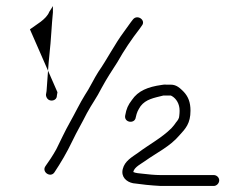

<svg xmlns="http://www.w3.org/2000/svg" viewBox="-20 -630 794 635"><path d="M160 -60C180.7 -91.1 200.7 -124.7 219 -163C234.7 -195.9 250.3 -221.6 267 -255C284.9 -288.1 299.5 -306.1 316 -339C334.8 -373.4 347.9 -392.7 368 -424C390.5 -464 415.2 -500.5 442 -535L449 -545C463.9 -562.8 434.8 -583.8 420 -566L413 -557C404.2 -544.5 399.1 -537.2 390 -525C359.7 -484.5 333.8 -433.2 305 -392C293.5 -374.8 274.1 -334.6 261 -316C245.2 -291 226.1 -251.4 211 -225C194.9 -196.6 180.3 -164.6 166 -136C154.1 -114.6 141.6 -96.2 130 -80C117.2 -60.8 147.3 -41 160 -60ZM705 -33.5C705 -43.2 696.5 -51 687 -51H511C491.4 -51 469.4 -53.4 451.5 -55.5C441.8 -56.7 428.6 -57.2 421 -61V-62C424.1 -77.4 448.8 -89.4 459 -97C498.3 -125.1 541.7 -145.1 573 -182C594 -204.9 610 -221.8 610 -264C610 -291.6 602.7 -310 588 -326C576.2 -337.8 564.4 -350 545 -350H532C526 -350.7 520 -350.3 514 -349C469.7 -342.7 436.7 -330 416 -299C403.5 -282.4 398.2 -271.4 394 -248C389.6 -223.9 426.2 -219.3 429 -242C432.9 -259.5 436 -264.9 445 -279C462.8 -301.8 487.9 -306 520 -314H545C545.7 -314 547 -313.3 549 -312C563 -303.6 574 -286.7 574 -264C574 -258.7 573.7 -253.3 573 -248C573 -238.5 567.7 -231.7 562 -225C558.7 -219.7 553.7 -213.3 547 -206C515.2 -174.2 473.5 -152.4 437 -125C416.4 -110.3 392.7 -97.9 386 -71C379.5 -45 398 -28.4 420 -24C449 -19.9 477.7 -16.8 511 -15H687C696.5 -15 705 -23.9 705 -33.5ZM79 -533C98.9 -548.1 133.3 -565.8 143 -591C146.2 -596.6 151.9 -603.8 155 -610V-589C150.9 -550 148.7 -494.6 144 -455C139.4 -413.6 137.4 -370.2 134 -329L132 -317C132 -312.3 133.5 -308 136.5 -304C145.4 -292.1 168 -296.7 168 -313L170 -325Z"/></svg>

Font: CiSf OpenHand
Style: Regular
Weight: 400
Foundry: Cannot Into Space Fonts
Version: Version 0.7892